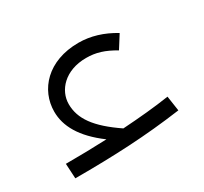

<svg xmlns="http://www.w3.org/2000/svg" viewBox="-87 -481 637 600"><g transform="rotate(-30 232.0 -181.0)"><path d="M408 -77C356 -69 300 -64 239 -60C161 -113 129 -158 129 -211C129 -260 171 -309 248 -309C283 -309 312 -300 349 -278L378 -324C337 -349 294 -362 251 -362C140 -362 78 -292 78 -213C78 -161 106 -109 176 -57C129 -55 79 -54 28 -54L31 0C172 0 286 -5 416 -23Z"/></g></svg>

Font: FiraGO Light
Style: Regular
Weight: 300
Designer: bBox Type
Foundry: bBox Type GmbH
Version: Version 1.001;PS 001.001;hotconv 1.0.88;makeotf.lib2.5.64775